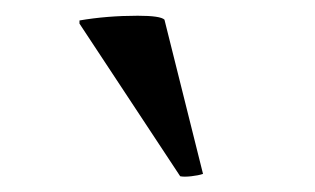

<svg xmlns="http://www.w3.org/2000/svg" viewBox="-20 -772 400 244"><path d="M81 -742V-746Q116 -752 155 -752Q184 -752 189 -747L238 -551Q232 -549 223 -548Q214 -547 209 -548Z"/></svg>

Font: Tiro Gurmukhi
Style: Regular
Weight: 400
Designer: Gurmukhi: John Hudson & Fiona Ross. Latin: John Hudson.
Foundry: Tiro Typeworks Ltd.
Version: Version 1.52